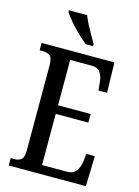

<svg xmlns="http://www.w3.org/2000/svg" viewBox="-136 -1006 782 1080"><g transform="rotate(15 254.5 -465.5)"><path d="M26 0V-43H47Q73 -43 87.5 -55.5Q102 -68 102 -107V-602Q102 -647 86 -659Q70 -671 47 -671H26V-714H450L454 -538H404L400 -581Q398 -615 383 -639Q368 -663 332 -663H206V-399H396V-349H206V-51H352Q388 -51 405 -75.5Q422 -100 426 -133L430 -176H480L475 0ZM268 -771Q245 -789 215.5 -817.5Q186 -846 161.5 -875Q137 -904 127 -921V-931H233Q241 -909 255 -882Q269 -855 284 -829Q299 -803 310 -784V-771Z"/></g></svg>

Font: Noto Serif ExtraCondensed Medium
Style: Regular
Weight: 500
Width: 2
Designer: Monotype Design Team
Foundry: Monotype Imaging Inc.
Version: Version 2.015